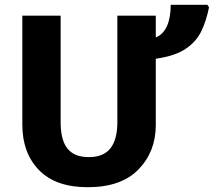

<svg xmlns="http://www.w3.org/2000/svg" viewBox="-20 -780 902 810"><path d="M475.1 -713.9V-266.1C475.1 -167 437.5 -117.2 355 -117.2C276.4 -117.2 235.8 -159.7 235.8 -265.1V-713.9H74.2V-253.9C74.2 -174.3 97.7 -110.8 144.5 -62.5C191.4 -14.2 259.8 9.8 350.1 9.8C444.8 9.8 516.6 -15.6 564.9 -65.9C613.3 -116.2 637.2 -178.2 637.2 -252V-532.2C691.9 -540 734.4 -554.2 764.2 -574.7C793.9 -594.7 815.9 -620.1 830.1 -649.9C844.2 -679.7 854.5 -712.9 861.8 -749L855 -759.8H700.2C700.2 -690.9 680.7 -639.2 637.2 -622.1V-713.9Z"/></svg>

Font: Avrile Sans
Style: Bold
Weight: 700
Designer: Monotype Design Team, Google (font), Stefan Peev (BGR Cyrillic), Cristiano Sobral (main changes)
Foundry: The Avrile Sans Project Authors
Version: Version 3.110